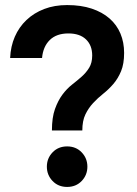

<svg xmlns="http://www.w3.org/2000/svg" viewBox="-20 -729 540 758"><path d="M185 -214Q185 -265 197 -298.5Q209 -332 226.5 -355.5Q244 -379 264.5 -395Q285 -411 302.5 -426.5Q320 -442 332 -461.5Q344 -481 344 -510Q344 -550 319.5 -573.5Q295 -597 250 -597Q203 -597 176.5 -571Q150 -545 146 -500H20Q22 -546 38.5 -584Q55 -622 84.5 -650Q114 -678 154.5 -693.5Q195 -709 245 -709Q300 -709 342 -695Q384 -681 412.5 -656Q441 -631 455.5 -596.5Q470 -562 470 -520Q470 -477 458 -448Q446 -419 427.5 -397.5Q409 -376 387.5 -359Q366 -342 347.5 -322Q329 -302 317 -277Q305 -252 305 -214ZM245 9Q210 9 187.5 -14.5Q165 -38 165 -71Q165 -104 187.5 -127.5Q210 -151 245 -151Q280 -151 302.5 -127.5Q325 -104 325 -71Q325 -38 302.5 -14.5Q280 9 245 9Z"/></svg>

Font: PT Root UI Bold
Style: Regular
Weight: 700
Designer: Vitaly Kuzmin
Foundry: ParaType Ltd.
Version: Version 2.000G